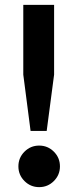

<svg xmlns="http://www.w3.org/2000/svg" viewBox="-20 -750 318 785"><path d="M80.1 -9.8Q55.2 -34.7 55.2 -69.8Q55.2 -105 80.1 -129.9Q105 -154.8 140.1 -154.8Q175.3 -154.8 200.2 -129.9Q225.1 -105 225.1 -69.8Q225.1 -34.7 200.2 -9.8Q175.3 15.1 140.1 15.1Q105 15.1 80.1 -9.8ZM75.2 -730H201.2V-444.8L170.9 -214.8H105L75.2 -444.8Z"/></svg>

Font: Miedinger*
Style: Bold
Weight: 700
Version: Version 001.000